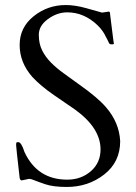

<svg xmlns="http://www.w3.org/2000/svg" viewBox="-20 -729 541 762"><path d="M412 -683Q417 -683 417 -672L430 -568Q432 -558 432 -555.5Q432 -553 424.5 -553Q417 -553 415 -555Q413 -557 411 -561.5Q409 -566 406 -572Q403 -578 400 -583Q390 -606 368 -628Q314 -680 247 -680Q207 -680 170.5 -653.5Q134 -627 134 -591Q134 -555 147.5 -528.5Q161 -502 183 -480Q205 -458 233.5 -437.5Q262 -417 291 -396Q369 -341 401 -303Q453 -243 457 -169Q457 -86 393.5 -36.5Q330 13 245 13Q191 13 159 2Q127 -9 115 -14Q103 -19 97 -19Q91 -19 90 -18L66 -13Q60 -13 58 -23Q44 -145 44 -152.5Q44 -160 45 -162.5Q46 -165 52 -165Q65 -165 77 -126Q128 -16 247 -16Q302 -16 340.5 -49.5Q379 -83 379 -136Q379 -221 278 -294Q249 -314 195 -351Q141 -388 108 -424Q58 -481 58 -550.5Q58 -620 113.5 -664.5Q169 -709 241 -709Q278 -709 322.5 -696.5Q367 -684 385 -679Z"/></svg>

Font: Cardo
Style: Regular
Weight: 400
Designer: David J. Perry
Foundry: David J. Perry
Version: Version 1.0451